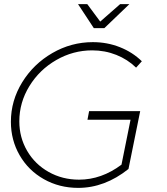

<svg xmlns="http://www.w3.org/2000/svg" viewBox="-20 -910 813 934"><path d="M605 -88Q489.5 4 360.5 4Q268.5 4 193.2 -38.5Q118 -81 75.5 -154.8Q33 -228.5 33 -317.5Q33 -420.5 88 -509.8Q143 -599 234.8 -652Q326.5 -705 431.5 -705Q501.5 -705 563.2 -680.5Q625 -656 670 -612L642 -581Q601 -621 545.8 -643Q490.5 -665 428.5 -665Q335.5 -665 253.8 -618Q172 -571 123 -491.2Q74 -411.5 74 -319.5Q74 -241.5 112 -176.2Q150 -111 216.8 -73.5Q283.5 -36 364.5 -36Q473.5 -36 571 -109L615 -327.5H405.5L413.5 -369.5H662ZM487.5 -773H436.5L359.5 -890H404.5L467.5 -805L564.5 -890H609.5Z"/></svg>

Font: Argentum Sans ExtraLight
Style: Italic
Weight: 200
Italic angle: -11°
Designer: Julieta Ulanovsky (font), Cristiano Sobral (main changes and remaster)
Foundry: Julieta Ulanovsky (font), Cristiano Sobral (main changes and remaster)
Version: Version 2.007;June 15, 2022;FontCreator 14.0.0.2814 64-bit; 